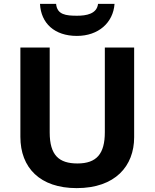

<svg xmlns="http://www.w3.org/2000/svg" viewBox="-20 -1010 796 989"><path d="M570 -990H485C479 -938 424 -929 377 -929C320 -929 274 -934 269 -990H186C191 -890 261 -825 376 -825C487 -825 563 -893 570 -990ZM671 -303V-765H520V-329C520 -218 478 -168 379 -168C284 -168 236 -210 236 -328V-765H85V-305C85 -146 186 -41 375 -41C574 -41 671 -155 671 -303Z"/></svg>

Font: Noto Sans Tamil UI
Style: Bold
Weight: 700
Designer: Jelle Bosma - Monotype Design Team
Foundry: Monotype Imaging Inc.
Version: Version 2.004